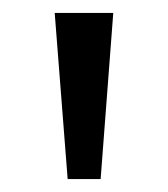

<svg xmlns="http://www.w3.org/2000/svg" viewBox="-20 -734 261 298"><path d="M155.8 -713.9 136.2 -456.1H85L64.9 -713.9Z"/></svg>

Font: Zoram GWebM
Style: Regular
Weight: 400
Foundry: Ascender Corporation
Version: Version 1.000